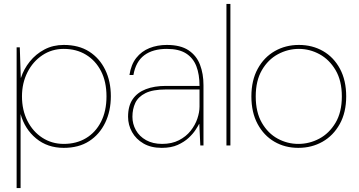

<svg xmlns="http://www.w3.org/2000/svg" viewBox="-20 -735 1812 970"><path d="M64 215V-496H80L85 -342H86Q100 -386 130.5 -424Q161 -462 204.5 -485Q248 -508 302 -508Q378 -508 430.5 -474.5Q483 -441 511.5 -382.5Q540 -324 540 -249Q540 -174 511.5 -115Q483 -56 430.5 -22Q378 12 302 12Q220 12 162.5 -35.5Q105 -83 84 -159V215ZM302 -8Q366 -8 414.5 -37Q463 -66 490.5 -120Q518 -174 518 -248Q518 -322 490.5 -375.5Q463 -429 414.5 -458.5Q366 -488 302 -488Q242 -488 194 -456Q146 -424 118.5 -369.5Q91 -315 91 -248Q91 -179 118.5 -124.5Q146 -70 194 -39Q242 -8 302 -8Z M797 12Q743 12 705 -10Q667 -32 647 -68Q627 -104 627 -145Q627 -200 650.5 -234Q674 -268 717 -284.5Q760 -301 818 -301H988Q988 -359 972 -400.5Q956 -442 920 -465Q884 -488 823 -488Q752 -488 709 -456Q666 -424 654 -356H634Q642 -409 668.5 -442.5Q695 -476 735 -492Q775 -508 823 -508Q892 -508 932.5 -481Q973 -454 990.5 -408Q1008 -362 1008 -305V0H992L987 -109H986Q981 -99 968 -79Q955 -59 933 -38.5Q911 -18 878 -3Q845 12 797 12ZM799 -8Q848 -8 884 -26.5Q920 -45 943 -74Q966 -103 977 -135.5Q988 -168 988 -197V-283H818Q752 -283 715 -264.5Q678 -246 663.5 -215Q649 -184 649 -145Q649 -109 666.5 -77.5Q684 -46 718 -27Q752 -8 799 -8Z M1124 0V-715H1144V0Z M1487 12Q1420 12 1366.5 -19Q1313 -50 1281.5 -108.5Q1250 -167 1250 -248Q1250 -329 1282 -387.5Q1314 -446 1368.5 -477Q1423 -508 1490 -508Q1558 -508 1612 -477Q1666 -446 1697.5 -387.5Q1729 -329 1729 -248Q1729 -167 1696.5 -108.5Q1664 -50 1609.5 -19Q1555 12 1487 12ZM1487 -8Q1543 -8 1593 -34.5Q1643 -61 1675 -114.5Q1707 -168 1707 -248Q1707 -327 1675.5 -380.5Q1644 -434 1594.5 -461Q1545 -488 1490 -488Q1434 -488 1384 -461Q1334 -434 1303 -380.5Q1272 -327 1272 -248Q1272 -168 1303 -114.5Q1334 -61 1383 -34.5Q1432 -8 1487 -8Z"/></svg>

Font: DM Sans 28pt Thin
Style: Regular
Weight: 250
Version: Version 4.004;gftools[0.9.30]